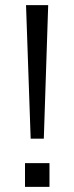

<svg xmlns="http://www.w3.org/2000/svg" viewBox="-20 -725 289 745"><path d="M99 -187 81 -705H167L150 -187ZM77 0V-92H172V0Z"/></svg>

Font: Nunito Sans 7pt Light
Style: Regular
Weight: 300
Designer: Vernon Adams
Foundry: Vernon Adams
Version: Version 3.101;gftools[0.9.27]